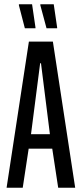

<svg xmlns="http://www.w3.org/2000/svg" viewBox="-20 -884 385 904"><path d="M11 0 116 -688H229L334 0H254L226 -184H115L87 0ZM126 -252H215L173 -586H169ZM147 -751H97L69 -859V-864H131L147 -755ZM249 -751H199L170 -859V-864H233L249 -755Z"/></svg>

Font: Saira Ultra Condensed Medium
Style: Regular
Weight: 500
Width: 1
Designer: Hector Gatti with collaboration of the Omnibus-Type team
Foundry: Omnibus-Type
Version: Version 1.001; ttfautohint (v1.8)